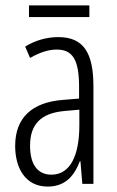

<svg xmlns="http://www.w3.org/2000/svg" viewBox="-20 -679 431 709"><path d="M310 -659H87V-616H310ZM195 -542C153 -542 110 -530 73 -507L91 -465C129 -487 162 -496 189 -496C248 -496 272 -459 272 -358V-315L211 -310C99 -301 36 -245 36 -140C36 -61 72 10 156 10C222 10 255 -31 275 -84H277L284 0H325V-360C325 -485 288 -542 195 -542ZM217 -269 273 -274V-216C273 -106 240 -34 170 -34C120 -34 91 -70 91 -141C91 -220 131 -261 217 -269Z"/></svg>

Font: Noto Sans Khmer UI ExtraCondensed Light
Style: Regular
Weight: 300
Width: 2
Designer: Danh Hong and the Monotype Design Team
Foundry: Monotype Imaging Inc.
Version: Version 2.002